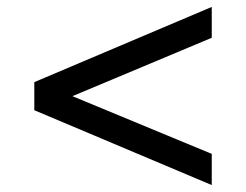

<svg xmlns="http://www.w3.org/2000/svg" viewBox="-20 -562 711 554"><path d="M591 -28 79 -244V-325L591 -542V-453L183 -282V-287L591 -118Z"/></svg>

Font: Nunito Sans 7pt SemiExpanded SemiBold
Style: Regular
Weight: 600
Width: 6
Designer: Vernon Adams
Foundry: Vernon Adams
Version: Version 3.101;gftools[0.9.27]